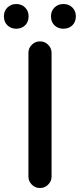

<svg xmlns="http://www.w3.org/2000/svg" viewBox="-45 -944 401 964"><path d="M155.3 0Q131.8 0 114.7 -17.1Q97.7 -34.2 97.7 -57.6V-678.7Q97.7 -702.1 114.7 -719.2Q131.8 -736.3 155.3 -736.3H156.2Q179.7 -736.3 196.8 -719.2Q213.9 -702.1 213.9 -678.7V-57.6Q213.9 -34.2 196.8 -17.1Q179.7 0 156.2 0ZM-25.4 -862.3Q-25.4 -888.7 -7.8 -906.2Q9.8 -923.8 36.6 -923.8Q63.5 -923.8 81.1 -906.2Q98.6 -888.7 98.6 -862.3Q98.6 -834 81.1 -816.9Q63.5 -799.8 36.6 -799.8Q9.8 -799.8 -7.8 -816.9Q-25.4 -834 -25.4 -862.3ZM273.4 -799.8Q246.1 -799.8 228.5 -816.9Q210.9 -834 210.9 -862.3Q210.9 -888.7 228.5 -906.2Q246.1 -923.8 273.4 -923.8Q300.8 -923.8 318.4 -906.2Q335.9 -888.7 335.9 -862.3Q335.9 -834 318.4 -816.9Q300.8 -799.8 273.4 -799.8Z"/></svg>

Font: Gen Jyuu Gothic Medium
Style: Regular
Weight: 500
Designer: [Source Han Sans]
Ryoko NISHIZUKA  (kana & ideographs); Paul D. Hunt (Latin, Greek & Cyrillic); Wenlong ZHANG  (bopomofo
Version: Version 1.002.20150607